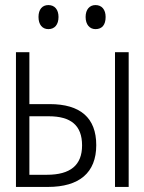

<svg xmlns="http://www.w3.org/2000/svg" viewBox="-20 -738 570 758"><path d="M357 -623C383 -623 397 -640 397 -671C397 -700 382 -718 357 -718C334 -718 318 -701 318 -671C318 -641 334 -623 357 -623ZM171 -623C196 -623 211 -641 211 -671C211 -700 196 -718 171 -718C147 -718 132 -701 132 -671C132 -641 147 -623 171 -623ZM434 0H488V-532H434ZM43 0H169C293 0 360 -56 360 -165C360 -273 297 -327 176 -327H96V-532H43ZM96 -48V-279H172C260 -279 304 -243 304 -164C304 -86 258 -48 165 -48Z"/></svg>

Font: Noto Sans Mono Condensed Light
Style: Regular
Weight: 300
Width: 3
Designer: Monotype Design Team
Foundry: Monotype Imaging Inc.
Version: Version 2.014